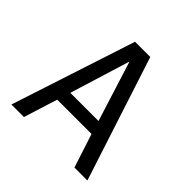

<svg xmlns="http://www.w3.org/2000/svg" viewBox="-170 -804 954 954"><g transform="rotate(45 307.0 -327.5)"><path d="M184 -178 128 0H40L254 -655H361L574 0H483L425 -178ZM304 -566 206 -248H404Z"/></g></svg>

Font: Intel One Mono
Style: Regular
Weight: 400
Monospace: yes
Designer: Fred Shallcrass
Foundry: Frere-Jones Type LLC
Version: Version 1.400;hotconv 1.1.0;makeotfexe 2.6.0;FJTRelease1.4